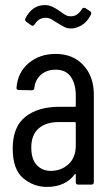

<svg xmlns="http://www.w3.org/2000/svg" viewBox="-20 -726 438 755"><path d="M30 -142Q30 -227 79.5 -266.5Q129 -306 213 -306H274Q278 -306 278 -310V-350Q278 -396 258.5 -424Q239 -452 199 -452Q164 -452 141.5 -432.5Q119 -413 115 -381Q115 -371 105 -371L54 -372Q49 -372 46.5 -375Q44 -378 45 -382Q50 -442 93 -478Q136 -514 199 -514Q267 -514 308 -469.5Q349 -425 349 -354V-10Q349 0 339 0H288Q278 0 278 -10V-39Q278 -41 276.5 -42Q275 -43 274 -41Q238 9 164 9Q112 9 71 -25.5Q30 -60 30 -142ZM180 -54Q220 -54 249 -80Q278 -106 278 -154V-242Q278 -246 274 -246H211Q160 -246 131.5 -220.5Q103 -195 103 -146Q103 -100 124.5 -77Q146 -54 180 -54ZM205 -636Q193 -644 182.5 -650Q172 -656 161 -656Q147 -656 136.5 -650.5Q126 -645 116 -630Q110 -621 102 -627L84 -640Q76 -646 80 -654Q107 -706 156 -706Q172 -706 185 -700Q198 -694 214 -683Q230 -671 238.5 -666.5Q247 -662 259 -662Q285 -662 302 -690Q304 -694 308 -695Q312 -696 316 -694L334 -682Q339 -679 339 -674Q339 -670 334 -662Q320 -637 299 -625.5Q278 -614 259 -614Q245 -614 234 -619.5Q223 -625 205 -636Z"/></svg>

Font: Barlow Condensed
Style: Regular
Weight: 400
Width: 3
Designer: Jeremy Tribby
Foundry: Tribby Type
Version: Version 1.500